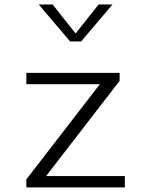

<svg xmlns="http://www.w3.org/2000/svg" viewBox="-20 -818 660 838"><path d="M502 -500V-465L170 -35L155 -49.5H525V0H95V-35L427 -465L448 -450.5H95V-500ZM286 -637H334L471 -798.5H410.5L310 -672L209.5 -798.5H149Z"/></svg>

Font: Monaspace Neon Var ExtraLight
Style: Regular
Weight: 200
Designer: Riley Cran and the Lettermatic Team
Version: Version 1.200 (Monaspace Neon Var)